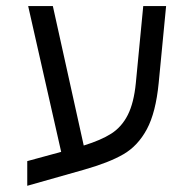

<svg xmlns="http://www.w3.org/2000/svg" viewBox="-20 -629 640 634"><path d="M70 -97 182 -127.5 73 -609H154.5L256.5 -148.5Q313.5 -166 347.8 -188Q382 -210 402 -249.5Q422 -289 428.5 -354.5L453 -609H528.5L504 -355Q494.5 -257.5 465 -202.5Q435.5 -147.5 387.8 -119.8Q340 -92 257 -68.5L70 -15.5Z"/></svg>

Font: JuliaMono Light
Style: Italic
Weight: 300
Italic angle: -9°
Monospace: yes
Designer: cormullion
Foundry: corm
Version: Version 0.054; ttfautohint (v1.8.4)